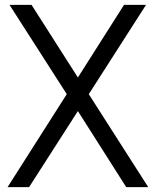

<svg xmlns="http://www.w3.org/2000/svg" viewBox="-20 -765 637 785"><path d="M253 -380 19 -745H109L312 -427H285L487 -745H577L343 -380L586 0H496L285 -332H312L99 0H11Z"/></svg>

Font: Trafiko Sans Variable
Style: Regular
Weight: 400
Designer: Gumpita Rahayu / Trafiko
Foundry: Tokotype / Trafiko
Version: Version 0.001;FEAKit 1.0